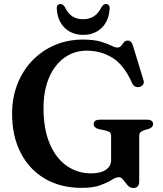

<svg xmlns="http://www.w3.org/2000/svg" viewBox="-20 -914 808 953"><path d="M671 -13.5Q671 19 642 19Q625 19 613.2 5.5Q601.5 -8 591.8 -21.2Q582 -34.5 570 -34.5Q555.5 -34.5 534.5 -21.2Q513.5 -8 478.5 5.2Q443.5 18.5 387 18.5Q279 18.5 201.2 -28Q123.5 -74.5 81.8 -157.2Q40 -240 40 -349Q40 -428.5 66.2 -496Q92.5 -563.5 140 -613Q187.5 -662.5 251.5 -690Q315.5 -717.5 390.5 -717.5Q444.5 -717.5 478.2 -707.8Q512 -698 531.5 -688Q551 -678 562.5 -678Q575 -678 581.5 -686.5Q588 -695 594.8 -703.8Q601.5 -712.5 614.5 -712.5Q632.5 -712.5 640 -687L692.5 -515Q696 -503.5 690.2 -494.2Q684.5 -485 672.5 -482.5Q646.5 -477 635.5 -502Q595 -592.5 537.8 -627.5Q480.5 -662.5 411 -662.5Q347.5 -662.5 299 -627.2Q250.5 -592 223.2 -528Q196 -464 196 -377.5Q196 -273 226.8 -200.8Q257.5 -128.5 311 -91Q364.5 -53.5 432 -53.5Q479.5 -53.5 505.5 -71.2Q531.5 -89 531.5 -120V-238.5Q531.5 -250.5 525.5 -256.8Q519.5 -263 502 -266.5L471 -273Q445 -280 445 -297.5Q445 -320 476.5 -320H708Q740 -320 740 -298Q740 -282 718 -274L699 -269Q684.5 -264.5 677.8 -258Q671 -251.5 671 -238.5ZM393 -818.5Q455 -818.5 484 -879Q494 -894 505 -894Q526.5 -894 524 -867.5Q519.5 -808.5 483.8 -774.8Q448 -741 393 -741Q338 -741 302.2 -774.8Q266.5 -808.5 262 -867.5Q259.5 -894 280.5 -894Q291.5 -894 302 -879Q317 -847 339.2 -832.8Q361.5 -818.5 393 -818.5Z"/></svg>

Font: Fraunces 9pt SemiBold
Style: Regular
Weight: 600
Version: Version 1.000;[b76b70a41]